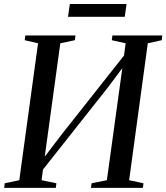

<svg xmlns="http://www.w3.org/2000/svg" viewBox="-28 -916 810 936"><path d="M-7.5 0 -5 -22.5 66 -37.5 157.5 -705 92.5 -720 95.5 -743H340L337 -720L266 -705L184.5 -111.5L164.5 -119L274.5 -263L604 -680L571.5 -607.5L584.5 -705L517 -720L520 -743H763L760.5 -720L692.5 -705L601.5 -37.5L671.5 -22.5L668.5 0H415.5L418.5 -22.5L493 -37.5L573 -618L594.5 -619L500.5 -493L153.5 -54L187.5 -132L174.5 -37.5L247 -22.5L244 0ZM312.5 -896.5H589L580 -834H303.5Z"/></svg>

Font: Merriweather 120pt
Style: Italic
Weight: 400
Italic angle: -7.8°
Version: Version 2.101